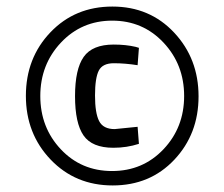

<svg xmlns="http://www.w3.org/2000/svg" viewBox="-20 -727 685 586"><path d="M324 -161Q210 -161 134.5 -240Q59 -319 59 -434.5Q59 -550 134 -628.5Q209 -707 323 -707Q437 -707 511.5 -627.5Q586 -548 586 -433Q586 -318 512 -239.5Q438 -161 324 -161ZM166 -597Q103 -530 103 -434Q103 -338 165.5 -271.5Q228 -205 322 -205Q416 -205 479 -271.5Q542 -338 542 -434Q542 -530 479 -597Q416 -664 322.5 -664Q229 -664 166 -597ZM326 -276Q261 -276 235 -313.5Q209 -351 209 -433.5Q209 -516 235.5 -553.5Q262 -591 327 -591Q364 -591 394 -584L404 -581L400 -528Q362 -534 327.5 -534Q293 -534 281.5 -511.5Q270 -489 270 -435.5Q270 -382 282.5 -357.5Q295 -333 330 -333L400 -340L404 -288Q367 -276 326 -276Z"/></svg>

Font: Titillium Web[RUS by Daymarius]
Style: Regular
Weight: 400
Designer: Cyrillization by Daymarius
Foundry: Cyrillization by Daymarius
Version: Version 1.002 September 11, 2018